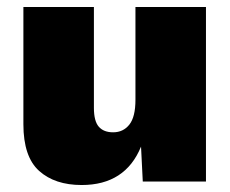

<svg xmlns="http://www.w3.org/2000/svg" viewBox="-20 -520 659 550"><path d="M214 10Q137 10 92 -30.5Q47 -71 47 -164V-500H249V-211Q249 -173 263 -157Q277 -141 304 -141Q333 -141 350.5 -163Q368 -185 368 -234V-500H570V0H389L384 -100Q339 10 214 10Z"/></svg>

Font: Work Sans ExtraBold
Style: Regular
Weight: 800
Designer: Wei Huang
Foundry: Wei Huang
Version: Version 2.012; ttfautohint (v1.8.3)